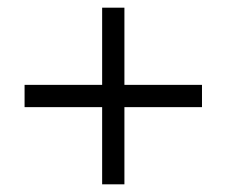

<svg xmlns="http://www.w3.org/2000/svg" viewBox="-20 -480 590 500"><path d="M506 -259V-201H304V0H246V-201H44V-259H246V-460H304V-259Z"/></svg>

Font: EauTestText Medium
Style: Regular
Weight: 500
Designer: Christian Thalmann (Catharsis Fonts)
Version: Version 0.001;PS 000.001;hotconv 1.0.88;makeotf.lib2.5.64775